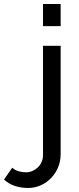

<svg xmlns="http://www.w3.org/2000/svg" viewBox="-135 -750 395 956"><path d="M5 186Q-30 186 -60.5 176Q-91 166 -115 144L-74 85Q-60 98 -41.5 103Q-23 108 -5 108Q11 108 26 101.5Q41 95 53 84Q65 73 72 57Q79 41 79 23V-522H167V17Q167 54 153.5 85Q140 116 117.5 138.5Q95 161 66 173.5Q37 186 5 186ZM79 -620V-730H167V-620Z"/></svg>

Font: Boldmen Medium
Style: Regular
Weight: 400
Designer: Matt McInerney, Pablo Impallari, Rodrigo Fuenzalida
Foundry: LIVING CONCEPT
Version: Version 1.000